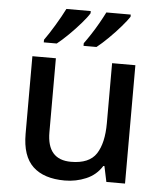

<svg xmlns="http://www.w3.org/2000/svg" viewBox="-54 -814 739 871"><g transform="rotate(5 315.0 -378.0)"><path d="M547 -539V0H462L447 -71H442Q416 -29 370 -9.5Q324 10 273 10Q178 10 128 -37Q78 -84 78 -186V-539H185V-202Q185 -77 294 -77Q377 -77 409 -126Q441 -175 441 -266V-539ZM506 -756Q495 -739 470 -710Q445 -681 416 -652.5Q387 -624 364 -606H305V-618Q319 -637 336 -663Q353 -689 368.5 -716.5Q384 -744 395 -766H506ZM324 -756Q314 -739 289 -710Q264 -681 235 -652.5Q206 -624 183 -606H124V-618Q145 -647 170.5 -689.5Q196 -732 213 -766H324Z"/></g></svg>

Font: Noto Sans Ol Chiki Medium
Style: Regular
Weight: 500
Designer: Monotype Design Team, Lewis McGuffie
Foundry: Monotype Imaging Inc.
Version: Version 2.003; ttfautohint (v1.8.4.7-5d5b)